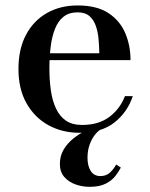

<svg xmlns="http://www.w3.org/2000/svg" viewBox="-20 -490 566 723"><path d="M279 10Q214.5 10 162.5 -18.5Q110.5 -47 80 -100.8Q49.5 -154.5 49.5 -230Q49.5 -305.5 78 -359Q106.5 -412.5 156.8 -441Q207 -469.5 272.5 -469.5Q344.5 -469.5 388.2 -440.8Q432 -412 451.8 -365Q471.5 -318 471.5 -263.5H117V-289.5H354Q353.5 -314.5 351.2 -341.5Q349 -368.5 341.2 -391.5Q333.5 -414.5 317.2 -429Q301 -443.5 272.5 -443.5Q240 -443.5 219.2 -427Q198.5 -410.5 187 -381.2Q175.5 -352 170.8 -314Q166 -276 166 -233Q166 -188.5 171.5 -149.8Q177 -111 190.8 -81.5Q204.5 -52 228.2 -35.8Q252 -19.5 289 -19.5Q351.5 -19.5 391.8 -49.8Q432 -80 450.5 -128H480Q460.5 -68.5 411.5 -29.2Q362.5 10 279 10ZM317.5 213.5Q290 213.5 264.5 204.5Q239 195.5 222.2 176.5Q205.5 157.5 205.5 127.5Q205.5 97.5 219.2 74Q233 50.5 255.5 32.2Q278 14 304.2 1.2Q330.5 -11.5 355 -19.5L362.5 -4.5Q348.5 3 336.5 18.8Q324.5 34.5 317 56.2Q309.5 78 309.5 104Q309.5 135 321.8 154Q334 173 358 173Q380 173 394 160Q408 147 417.5 129.5L435 141Q428 155 415 172Q402 189 378.8 201.2Q355.5 213.5 317.5 213.5Z"/></svg>

Font: Bodoni Moda SC 9pt Medium
Style: Regular
Weight: 500
Designer: Owen Earl
Foundry: indestructible type
Version: Version 2.005